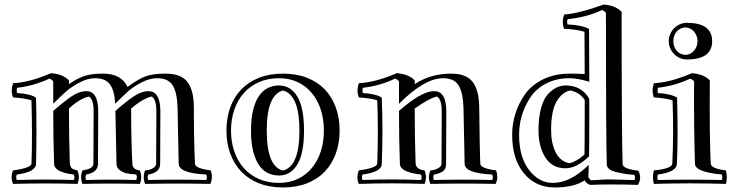

<svg xmlns="http://www.w3.org/2000/svg" viewBox="-20 -786 3226 840"><path d="M553.7 -311Q553.7 -169.9 559.1 -69.3Q560.1 -43.5 591.8 -40.5Q604 -10.3 591.8 18.6Q466.8 15.6 340.8 18.6Q329.1 -10.3 340.8 -40.5Q388.7 -47.4 388.7 -69.3L389.6 -298.8Q389.6 -352.1 368.7 -363.8Q325.7 -353 281.7 -311Q281.7 -176.8 285.6 -70.3Q287.1 -57.6 293 -51Q298.8 -44.4 318.8 -40.5Q331.1 -10.3 318.8 18.6Q178.7 14.6 37.1 18.6Q24.9 -10.3 37.1 -40.5Q116.7 -51.3 117.7 -70.3Q122.1 -180.2 117.7 -347.2Q85 -356.9 37.1 -359.9Q25.9 -389.2 37.1 -421.9Q110.8 -425.8 203.1 -465.8Q255.9 -461.9 281.7 -434.1V-418Q315.9 -441.9 347.4 -452.9Q378.9 -463.9 430.7 -463.9Q510.7 -463.9 538.1 -405.8Q585.9 -440.9 617.9 -452.4Q649.9 -463.9 705.1 -463.9Q772 -463.9 800 -427.5Q828.1 -391.1 828.1 -314.9Q828.1 -169.9 833 -69.3Q834 -49.3 901.9 -40.5Q913.1 -8.3 899.9 18.6Q756.8 15.6 614.7 18.6Q603 -10.3 614.7 -40.5Q630.9 -40.5 647 -49.1Q663.1 -57.6 663.1 -69.3L664.1 -298.8Q664.1 -352.1 643.1 -363.8Q603 -354 553.7 -311ZM483.9 -332Q481 -390.1 460.9 -417Q440.9 -443.8 396 -443.8Q362.8 -443.8 327.4 -424.8Q292 -405.8 271 -387.5Q250 -369.1 212.9 -332V-429.2Q209 -437 195.8 -441.9Q127.9 -410.2 54.7 -401.9Q51.8 -390.1 54.7 -378.9Q110.8 -376 137.7 -358.9Q141.1 -212.9 137.7 -69.3Q136.7 -33.2 53.7 -22.5Q47.9 -11.2 53.7 1.5Q178.7 -2.4 302.7 1.5Q309.1 -11.2 302.7 -22.5Q217.8 -32.2 216.8 -69.3Q212.9 -170.9 212.9 -300.8Q263.7 -345.2 295.9 -366.2Q328.1 -387.2 356.9 -387.2Q409.7 -387.2 409.7 -298.8L408.7 -69.3Q408.7 -31.2 356.9 -22.5Q351.1 -11.2 356.9 1.5Q466.8 -1.5 575.7 1.5Q582 -11.2 575.7 -22.5Q549.8 -24.4 533.9 -27.8Q518.1 -31.2 503.9 -41.7Q489.7 -52.2 489.7 -69.3L484.9 -300.8Q535.6 -345.2 567.9 -366.2Q600.1 -387.2 628.9 -387.2Q681.6 -387.2 681.6 -298.8L680.7 -69.3Q680.7 -31.2 628.9 -22.5Q623 -11.2 628.9 1.5Q754.9 -1.5 881.8 1.5Q888.7 -10.3 881.8 -22.5Q762.7 -28.3 761.7 -69.3L756.8 -314.9Q754.9 -381.8 735.4 -412.8Q715.8 -443.8 668 -443.8Q634.8 -443.8 599.4 -425.5Q564 -407.2 542 -387.7Q520 -368.2 483.9 -332Z M1200.7 -412.1Q1251 -412.1 1280.5 -364Q1310.1 -315.9 1310.1 -214.8Q1310.1 -113.8 1280.5 -65.9Q1251 -18.1 1200.7 -18.1Q1172.9 -18.1 1150.1 -29.8Q1127.4 -41.5 1111.6 -65.9Q1095.7 -90.3 1086.9 -127.2Q1078.1 -164.1 1078.1 -214.8Q1078.1 -265.1 1086.9 -302.5Q1095.7 -339.8 1111.6 -364Q1127.4 -388.2 1150.1 -400.1Q1172.9 -412.1 1200.7 -412.1ZM1200.7 14.2Q1246.1 14.2 1282.2 -2.9Q1318.4 -20 1344 -50.5Q1369.6 -81.1 1383.3 -123Q1397 -165 1397 -214.8Q1397 -264.6 1383.3 -306.6Q1369.6 -348.6 1344 -379.2Q1318.4 -409.7 1282.2 -426.8Q1246.1 -443.8 1200.7 -443.8Q1152.3 -443.8 1113.3 -426.8Q1074.2 -409.7 1047.1 -379.4Q1020 -349.1 1005.4 -306.9Q990.7 -264.6 990.7 -214.8Q990.7 -164.6 1005.4 -122.6Q1020 -80.6 1047.1 -50Q1074.2 -19.5 1113.3 -2.7Q1152.3 14.2 1200.7 14.2ZM1217.8 -463.9Q1276.9 -463.9 1323 -445.8Q1369.1 -427.7 1400.9 -394.8Q1432.6 -361.8 1449.2 -315.9Q1465.8 -270 1465.8 -214.8Q1465.8 -160.2 1449.2 -114.3Q1432.6 -68.4 1401.1 -35.4Q1369.6 -2.4 1323.2 15.9Q1276.9 34.2 1217.8 34.2Q1159.2 34.2 1113 15.9Q1066.9 -2.4 1035.4 -35.4Q1003.9 -68.4 987.3 -114Q970.7 -159.7 970.7 -214.8Q970.7 -270 987.3 -315.9Q1003.9 -361.8 1035.6 -394.8Q1067.4 -427.7 1113.3 -445.8Q1159.2 -463.9 1217.8 -463.9ZM1147 -214.8Q1147 -57.1 1217.8 -40Q1290 -57.1 1290 -214.8Q1290 -371.1 1217.8 -390.1Q1147 -371.1 1147 -214.8Z M1878.4 -22.5Q1872.6 -11.2 1878.4 1.5Q2005.4 -1.5 2132.8 1.5Q2139.6 -10.3 2132.8 -22.5Q2013.7 -28.3 2012.7 -69.3L2007.8 -314.9Q2005.4 -381.8 1986.1 -412.8Q1966.8 -443.8 1918.5 -443.8Q1837.4 -443.8 1725.6 -332V-429.2Q1721.7 -437 1708.5 -441.9Q1640.6 -410.2 1567.4 -401.9Q1564.5 -390.1 1567.4 -378.9Q1623.5 -376 1650.4 -358.9Q1655.8 -212.9 1650.4 -69.3Q1649.4 -33.2 1566.4 -22.5Q1560.5 -11.2 1566.4 1.5Q1693.4 -3.4 1821.8 1.5Q1827.6 -11.2 1821.8 -22.5Q1730.5 -32.2 1729.5 -69.3Q1725.6 -170.9 1725.6 -300.8Q1823.7 -387.2 1879.4 -387.2Q1932.6 -387.2 1932.6 -298.8L1931.6 -69.3Q1931.6 -45.4 1917 -35.9Q1902.3 -26.4 1878.4 -22.5ZM1862.8 18.6Q1850.6 -10.3 1862.8 -40.5Q1878.4 -40.5 1895 -49.1Q1911.6 -57.6 1911.6 -69.3L1912.6 -298.8Q1912.6 -352.1 1891.6 -363.8Q1855.5 -355 1794.4 -311Q1794.4 -176.8 1798.3 -70.3Q1800.8 -44.4 1837.4 -40.5Q1849.6 -10.3 1837.4 18.6Q1694.3 13.7 1549.8 18.6Q1537.6 -10.3 1549.8 -40.5Q1629.4 -51.3 1630.4 -70.3Q1635.7 -208 1630.4 -347.2Q1597.7 -356.9 1549.8 -359.9Q1538.6 -389.2 1549.8 -421.9Q1623.5 -425.8 1715.8 -465.8Q1768.6 -461.9 1794.4 -434.1V-418Q1863.8 -463.9 1953.6 -463.9Q2019.5 -463.9 2047.6 -428Q2075.7 -392.1 2076.7 -314.9Q2078.6 -121.1 2081.5 -69.3Q2082.5 -49.3 2150.4 -40.5Q2161.6 -8.3 2148.4 18.6Q2005.4 15.6 1862.8 18.6Z M2454.1 -49.8Q2396 -49.8 2366 -96.9Q2335.9 -144 2335.9 -215.8Q2335.9 -273.9 2347.9 -315.4Q2359.9 -356.9 2379.4 -376.5Q2398.9 -396 2417.5 -404.1Q2436 -412.1 2455.1 -412.1Q2523.9 -412.1 2558.1 -354V-283.2Q2558.1 -149.9 2557.1 -102.1Q2502.9 -49.8 2454.1 -49.8ZM2772.9 -39.1Q2789.1 -6.8 2771 22.9Q2646 19 2561 22.9Q2543 15.1 2538.1 2.9Q2490.7 34.2 2406.7 34.2Q2323.7 34.2 2272.2 -27.8Q2220.7 -89.8 2220.7 -196.8Q2220.7 -244.1 2234.9 -289.1Q2249 -334 2277.3 -374Q2305.7 -414.1 2356.2 -439Q2406.7 -463.9 2471.7 -463.9Q2516.1 -463.9 2538.1 -461.9Q2537.1 -539.1 2537.1 -647Q2504.9 -657.2 2447.8 -660.2Q2437 -689 2447.8 -722.2Q2516.1 -728 2621.1 -766.1Q2673.8 -762.2 2699.7 -733.9Q2699.7 -176.8 2704.1 -67.9Q2705.1 -46.9 2772.9 -39.1ZM2538.1 -349.1Q2513.7 -383.8 2474.1 -390.1Q2439.9 -382.8 2415.5 -343Q2391.1 -303.2 2391.1 -215.8Q2391.1 -159.2 2410.9 -119.6Q2430.7 -80.1 2470.7 -71.8Q2502.9 -79.1 2537.1 -109.9Q2538.1 -158.2 2538.1 -283.2ZM2754.9 -21Q2730 -22.9 2717 -24.9Q2704.1 -26.9 2680.9 -32Q2657.7 -37.1 2646.2 -45.7Q2634.8 -54.2 2634.8 -66.9Q2630.9 -175.8 2630.9 -729Q2626 -737.8 2613.8 -742.2Q2548.8 -710.9 2462.9 -702.1Q2460 -689.9 2462.9 -679.2Q2528.8 -675.8 2557.1 -659.2Q2557.1 -521 2558.1 -428.2Q2507.8 -443.8 2471.7 -443.8Q2414.1 -443.8 2369.9 -420.9Q2325.7 -397.9 2300.8 -360.6Q2275.9 -323.2 2263.4 -281.7Q2251 -240.2 2251 -196.8Q2251 -99.1 2294.4 -42.5Q2337.9 14.2 2398.9 14.2Q2476.1 14.2 2555.7 -64.9Q2555.7 -23.9 2553.7 -12.2Q2559.1 -1 2565.9 2.9Q2582 2 2597.9 1Q2613.8 0 2623.3 -0.5Q2632.8 -1 2640.1 -1Q2667 -1 2754.9 2Q2761.7 -7.8 2754.9 -21Z M2985.4 -686Q3095.7 -686 3095.7 -606Q3095.7 -525.9 2985.4 -525.9Q2968.8 -525.9 2954.3 -532.2Q2939.9 -538.6 2929.2 -549.6Q2918.5 -560.5 2912.1 -575.2Q2905.8 -589.8 2905.8 -606Q2905.8 -622.1 2912.1 -636.7Q2918.5 -651.4 2929.2 -662.4Q2939.9 -673.3 2954.3 -679.7Q2968.8 -686 2985.4 -686ZM2940.4 -647.9Q2925.8 -630.9 2925.8 -606Q2925.8 -593.3 2929.9 -582.3Q2934.1 -571.3 2941.4 -563.2Q2948.7 -555.2 2958.3 -550.5Q2967.8 -545.9 2978.5 -545.9Q2988.8 -545.9 2998.5 -550.5Q3008.3 -555.2 3015.6 -563.2Q3022.9 -571.3 3027.3 -582.3Q3031.7 -593.3 3031.7 -606Q3031.7 -618.7 3027.3 -629.6Q3022.9 -640.6 3015.6 -648.7Q3008.3 -656.7 2998.5 -661.4Q2988.8 -666 2978.5 -666Q2968.3 -666 2958.5 -661.6Q2948.7 -657.2 2940.4 -647.9ZM3137.7 -22.5Q3021.5 -33.2 3020.5 -69.3Q3015.6 -215.8 3016.6 -429.2Q3012.7 -437 2999.5 -441.9Q2931.6 -410.2 2858.4 -401.9Q2855.5 -390.1 2858.4 -378.9Q2913.6 -376 2942.4 -358.9Q2946.8 -176.8 2941.4 -69.3Q2940.4 -33.2 2858.4 -22.5Q2853.5 -10.3 2858.4 1.5Q2998.5 -1.5 3137.7 1.5Q3142.6 -10.3 3137.7 -22.5ZM3155.8 -40.5Q3163.6 -10.3 3155.8 18.6Q2998.5 13.7 2840.8 18.6Q2832.5 -10.3 2840.8 -40.5Q2920.4 -48.3 2921.4 -70.3Q2927.7 -207 2922.4 -347.2Q2889.6 -356.9 2840.8 -359.9Q2829.6 -389.2 2840.8 -421.9Q2914.6 -425.8 3006.8 -465.8Q3059.6 -461.9 3085.4 -434.1Q3083.5 -193.8 3089.4 -70.3Q3090.8 -48.3 3155.8 -40.5Z"/></svg>

Font: Jacques Francois Shadow
Style: Regular
Weight: 400
Designer: Alexei Vanyashin, Nikita Kanarev (i@xarsok.ru)
Foundry: Cyreal (www.cyreal.org)
Version: Version 1.003